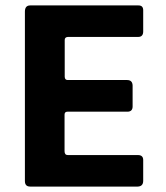

<svg xmlns="http://www.w3.org/2000/svg" viewBox="-20 -687 612 707"><path d="M71.7 -20.3V-644Q71.7 -667 91 -667H490Q507.3 -667 507.3 -649.3V-571.3Q507.3 -551 488.7 -551H230Q218.3 -550.3 218.3 -539.7V-404.3Q218.7 -392.3 229.3 -392.3H448Q467.7 -392.3 468.3 -372V-295Q468.3 -276.3 450 -275.7H228.3Q217.7 -275.7 217.7 -264.7V-130.3Q217.7 -116 229.7 -116H488Q507.3 -116 507.3 -97.7V-21.3Q507.3 -0.7 487.3 0H91Q71.7 0 71.7 -20.3Z"/></svg>

Font: Vivano Light
Style: Regular
Weight: 300
Designer: Joe Prince, Josias Burgherr
Version: Version 2.064;September 19, 2022;FontCreator 14.0.0.2877 64-